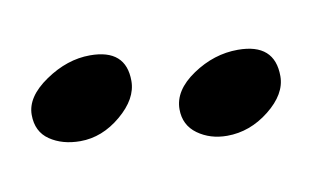

<svg xmlns="http://www.w3.org/2000/svg" viewBox="-34 -561 309 190"><g transform="rotate(-10 120.5 -466.0)"><path d="M-4 -469Q-4 -487 18 -502Q40 -517 63 -517Q99 -517 99 -485Q99 -467 80 -451Q61 -435 39 -435Q21 -435 8.5 -443.5Q-4 -452 -4 -469ZM141 -449Q141 -468 162.5 -482.5Q184 -497 208 -497Q245 -497 245 -464Q245 -446 225.5 -430.5Q206 -415 183 -415Q166 -415 153.5 -424Q141 -433 141 -449Z"/></g></svg>

Font: TypoPRO Dancing Script
Style: Bold
Weight: 700
Designer: Pablo Impallari
Foundry: Pablo Impallari. www.impallari.com Igino Marini. www.ikern.com
Version: Version 1.002